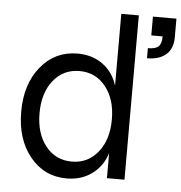

<svg xmlns="http://www.w3.org/2000/svg" viewBox="-52 -749 770 815"><g transform="rotate(5 333.5 -342.0)"><path d="M557.1 -564.9Q589.4 -564.9 602.3 -577.1Q615.2 -589.4 615.2 -620.1H566.9V-700.2H667V-620.1Q667 -572.8 638.4 -547.4Q609.9 -522 557.1 -522ZM261.2 16.1Q166 16.1 105.5 -58.1Q44.9 -132.3 44.9 -250Q44.9 -367.2 105.7 -441.7Q166.5 -516.1 262.2 -516.1Q324.7 -516.1 369.9 -483.4Q415 -450.7 432.1 -394V-700.2H506.8V0H432.1V-106.9Q414.6 -50.3 369.1 -17.1Q323.7 16.1 261.2 16.1ZM165.5 -110.4Q208 -57.1 276.9 -57.1Q345.7 -57.1 388.4 -110.4Q431.2 -163.6 431.2 -250Q431.2 -336.4 388.4 -389.6Q345.7 -442.9 276.9 -442.9Q208 -442.9 165.5 -389.6Q123 -336.4 123 -250Q123 -163.6 165.5 -110.4Z"/></g></svg>

Font: Uncut Sans
Style: Regular
Weight: 400
Designer: Kasper Nordkvist
Foundry: UNCUT.wtf
Version: Version 1.304;Glyphs 3.2 (3246)